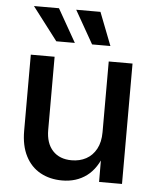

<svg xmlns="http://www.w3.org/2000/svg" viewBox="-54 -797 695 851"><g transform="rotate(5 294.0 -371.5)"><path d="M253.9 7.8Q199.2 7.8 157 -15.4Q114.7 -38.6 91.1 -84.5Q67.4 -130.4 67.4 -197.3V-535.6H173.3V-210.4Q173.3 -150.9 203.9 -117.9Q234.4 -85 288.1 -85Q324.2 -85 352.5 -100.3Q380.9 -115.7 397.5 -146.2Q414.1 -176.8 414.1 -221.2V-535.6H520V0H418L417.5 -131.8H432.6Q408.2 -59.6 362.5 -25.9Q316.9 7.8 253.9 7.8ZM334 -604.5 250.5 -751.5H358.4L415.5 -604.5ZM174.8 -604.5 62.5 -751.5H173.8L257.3 -604.5Z"/></g></svg>

Font: Inter 20pt Medium
Style: Regular
Weight: 500
Version: Version 4.001;git-66647c0bb